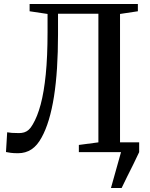

<svg xmlns="http://www.w3.org/2000/svg" viewBox="-20 -763 750 963"><path d="M536.5 180 587 0 568.5 -49H678V0Q664 30.5 648.5 61.5Q633 92.5 618 122.5Q603 152.5 590 180ZM70.5 5.5Q47.5 5.5 33.8 3.5Q20 1.5 10 -0.5L16 -99.5Q27 -97.5 40 -96.5Q53 -95.5 75 -95.5Q89 -95.5 101 -99Q113 -102.5 123.8 -112Q134.5 -121.5 144 -138.5Q167.5 -177.5 184 -239Q200.5 -300.5 209.5 -389.8Q218.5 -479 218.5 -601.5V-693L128.5 -706.5V-743H671.5V-706.5L582 -693V-48L676.5 -36V0H375.5V-36L473.5 -49V-694H271V-590.5Q271 -500.5 266 -422.2Q261 -344 250.8 -279Q240.5 -214 225 -162.5Q209.5 -111 189 -74Q167 -33 137.8 -13.8Q108.5 5.5 70.5 5.5Z"/></svg>

Font: Merriweather 72pt
Style: Regular
Weight: 400
Version: Version 2.100